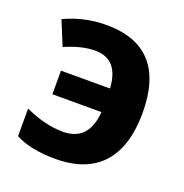

<svg xmlns="http://www.w3.org/2000/svg" viewBox="-107 -652 726 758"><g transform="rotate(20 256.0 -273.0)"><path d="M213.9 -556.2Q466.8 -556.2 466.8 -278.8Q466.8 -136.7 400.4 -63.5Q334 9.8 204.1 9.8Q101.6 9.8 36.1 -23.9V-140.1Q121.1 -101.1 195.8 -101.1Q303.7 -101.1 313 -226.1H106.9V-325.2H313Q305.7 -445.8 208 -445.8Q149.9 -445.8 81.1 -415L39.1 -517.1Q122.6 -556.2 213.9 -556.2Z"/></g></svg>

Font: NotoSans-Bold
Style: Bold
Weight: 700
Designer: Monotype Design team
Foundry: Monotype Imaging Inc.
Version: Version 1.04